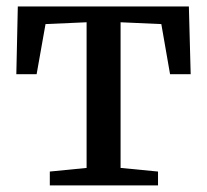

<svg xmlns="http://www.w3.org/2000/svg" viewBox="-20 -562 627 582"><path d="M131 0V-42L242.5 -53V-494.5L118 -489L91 -337H29.5L34 -542.5H552.5L558 -337H495.5L469 -489L345.5 -494.5V-53L459 -42V0Z"/></svg>

Font: Merriweather 48pt
Style: Regular
Weight: 400
Version: Version 2.100